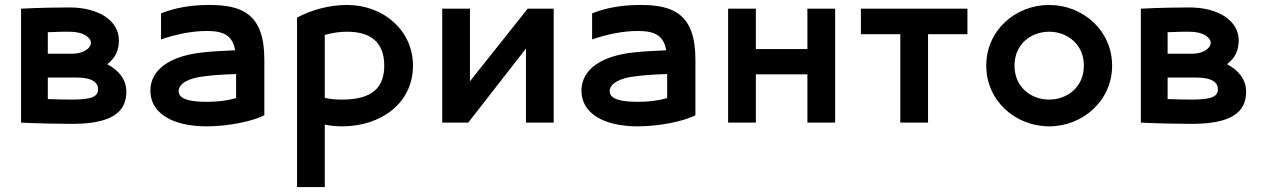

<svg xmlns="http://www.w3.org/2000/svg" viewBox="-20 -495 5100 775"><path d="M65 -460V0C118 3 225 5 270 5C429 5 490 -41 490 -125C490 -175 458 -212 413 -236C445 -260 460 -292 460 -332C460 -411 379 -465 260 -465C239 -465 134 -464 65 -460ZM173 -95V-182H290C355 -182 376 -160 376 -135C376 -105 350 -93 270 -93C245 -93 209 -94 173 -95ZM173 -278V-365C213 -367 247 -367 260 -367C320 -367 347 -342 347 -322C347 -302 320 -278 270 -278Z M587 -129C587 -37 678 15 814 15C900 15 1000 -5 1047 -30V-255C1047 -439 957 -475 825 -475C746 -475 682 -462 630 -441V-336C692 -357 755 -370 815 -370C884 -370 919 -351 929 -292C887 -290 840 -288 804 -284C668 -271 587 -215 587 -129ZM701 -127C701 -158 742 -180 804 -187C842 -192 890 -195 933 -196V-99C894 -88 856 -84 814 -84C752 -84 701 -93 701 -127Z M1179 -424V260H1291V8C1316 13 1340 15 1361 15C1517 15 1647 -78 1647 -230C1647 -373 1527 -475 1381 -475C1309 -475 1237 -455 1179 -424ZM1291 -100V-354C1323 -363 1353 -367 1381 -367C1483 -367 1531 -318 1531 -230C1531 -142 1483 -93 1361 -93C1336 -93 1312 -95 1291 -100Z M1765 0H1870L2103 -299V0H2215V-460H2110L1877 -167V-460H1765Z M2327 -129C2327 -37 2418 15 2554 15C2640 15 2740 -5 2787 -30V-255C2787 -439 2697 -475 2565 -475C2486 -475 2422 -462 2370 -441V-336C2432 -357 2495 -370 2555 -370C2624 -370 2659 -351 2669 -292C2627 -290 2580 -288 2544 -284C2408 -271 2327 -215 2327 -129ZM2441 -127C2441 -158 2482 -180 2544 -187C2582 -192 2630 -195 2673 -196V-99C2634 -88 2596 -84 2554 -84C2492 -84 2441 -93 2441 -127Z M2919 -460V0H3031V-195H3239V0H3351V-460H3239V-297H3031V-460Z M3455 -460V-357H3614V0H3726V-357H3885V-460Z M4215 15C4350 15 4469 -88 4469 -230C4469 -373 4350 -475 4215 -475C4079 -475 3961 -373 3961 -230C3961 -88 4079 15 4215 15ZM4075 -230C4075 -318 4143 -367 4215 -367C4286 -367 4355 -318 4355 -230C4355 -142 4286 -93 4215 -93C4143 -93 4075 -142 4075 -230Z M4585 -460V0C4638 3 4745 5 4790 5C4949 5 5010 -41 5010 -125C5010 -175 4978 -212 4933 -236C4965 -260 4980 -292 4980 -332C4980 -411 4899 -465 4780 -465C4759 -465 4654 -464 4585 -460ZM4693 -95V-182H4810C4875 -182 4896 -160 4896 -135C4896 -105 4870 -93 4790 -93C4765 -93 4729 -94 4693 -95ZM4693 -278V-365C4733 -367 4767 -367 4780 -367C4840 -367 4867 -342 4867 -322C4867 -302 4840 -278 4790 -278Z"/></svg>

Font: KT Kiyosuna Sans Bold
Style: Regular
Weight: 700
Designer: [Zen Kaku Gothic] Yoshimichi Ohira
Version: Version 1.010;Glyphs 3.1.2 (3151)